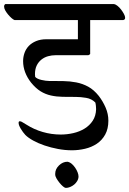

<svg xmlns="http://www.w3.org/2000/svg" viewBox="-49 -707 632 939"><path d="M75 -47Q63 -60 52.5 -77.5Q42 -95 42 -106Q42 -114 48 -114Q54 -114 62 -108.5Q70 -103 81 -97Q117 -74 160 -61.5Q203 -49 248 -49Q279 -49 309.5 -56Q340 -63 364.5 -78Q389 -93 404.5 -116.5Q420 -140 421 -173Q421 -179 420 -189.5Q419 -200 417 -206Q399 -224 372 -228.5Q345 -233 322 -233Q287 -233 257 -233.5Q227 -234 200 -240Q173 -246 149.5 -260.5Q126 -275 103 -303Q64 -353 64 -408Q64 -429 71 -448.5Q78 -468 92 -482.5Q106 -497 127.5 -506Q149 -515 178 -515H332V-609H22Q16 -611 7.5 -618.5Q-1 -626 -9 -635.5Q-17 -645 -23 -655.5Q-29 -666 -29 -675Q-29 -683 -23 -687H509Q516 -686 525.5 -678.5Q535 -671 543 -660.5Q551 -650 557 -639Q563 -628 563 -620Q563 -611 554 -609H392V-443Q389 -439 383 -437H223Q204 -437 186 -432Q168 -427 153.5 -415.5Q139 -404 130.5 -386.5Q122 -369 122 -344Q122 -336 123 -332V-331Q132 -321 154 -316Q176 -311 191 -311Q226 -311 259.5 -310.5Q293 -310 324 -304Q355 -298 382.5 -283Q410 -268 434 -238Q454 -212 467.5 -181Q481 -150 481 -117Q481 -77 465.5 -49Q450 -21 424.5 -4Q399 13 367 20.5Q335 28 303 28Q269 28 234.5 21.5Q200 15 169 4.5Q138 -6 113.5 -19.5Q89 -33 75 -47ZM281 84Q292 86 301.5 94Q311 102 318.5 113Q326 124 330.5 135.5Q335 147 335 156Q335 167 329 177.5Q323 188 314 195.5Q305 203 294 207.5Q283 212 273 212Q268 212 259.5 205Q251 198 242.5 187.5Q234 177 227.5 166Q221 155 221 146V143Q221 120 239.5 102Q258 84 281 84Z"/></svg>

Font: Asar
Style: Regular
Weight: 400
Designer: Eben Sorkin
Foundry: Eben Sorkin, Pria Ravichandran
Version: Version 1.003; ttfautohint (v1.3) -l 8 -r 50 -G 0 -x 0 -H 45